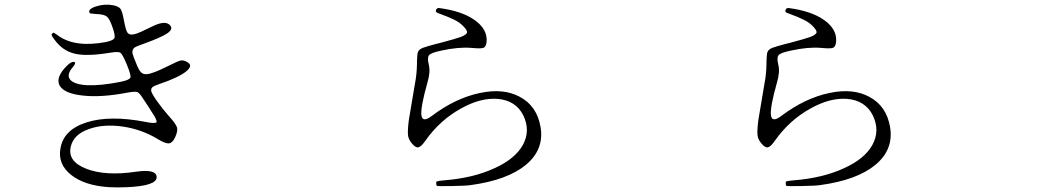

<svg xmlns="http://www.w3.org/2000/svg" viewBox="-20 -774 4540 824"><path d="M527.3 29.3Q652.3 23.4 652.3 -13.2Q652.3 -49.8 564.5 -37.1Q432.6 -17.6 350.1 -49.8Q267.6 -82 284.2 -146.5Q296.9 -197.3 360.4 -219.7Q420.9 -242.2 502.9 -231.4Q587.9 -219.7 659.2 -175.8Q690.4 -157.2 705.1 -158.7Q719.7 -160.2 730.5 -182.6Q744.1 -210.9 739.7 -226.6Q735.4 -242.2 705.1 -275.4Q676.8 -307.6 653.3 -340.8Q629.9 -374 628.9 -384.3Q627.9 -394.5 634.3 -399.9Q640.6 -405.3 663.1 -413.1Q747.1 -441.4 779.3 -467.8Q811.5 -494.1 781.2 -508.8Q767.6 -516.6 755.4 -514.2Q743.2 -511.7 712.9 -496.1Q656.2 -467.8 632.8 -460.9Q605.5 -451.2 591.8 -459Q580.1 -464.8 569.3 -490.2Q551.8 -531.2 548.8 -543.9Q545.9 -560.5 556.6 -569.3Q564.5 -575.2 598.6 -586.9Q671.9 -613.3 697.8 -630.9Q723.6 -648.4 710.9 -664.1Q691.4 -689.5 632.8 -660.2Q578.1 -632.8 559.6 -627.9Q536.1 -621.1 526.4 -634.8Q519.5 -645.5 511.7 -687.5Q504.9 -724.6 497.6 -735.4Q490.2 -746.1 467.8 -751Q430.7 -758.8 392.6 -746.6Q354.5 -734.4 365.2 -717.8Q365.2 -715.8 391.6 -713.9Q426.8 -712.9 439 -702.6Q451.2 -692.4 464.8 -651.4Q475.6 -619.1 470.7 -609.9Q465.8 -600.6 435.5 -593.8Q302.7 -568.4 229.5 -621.1L228.5 -622.1Q214.8 -631.8 211.9 -633.3Q209 -634.8 205.1 -630.9Q200.2 -627 202.1 -621.6Q204.1 -616.2 214.8 -602.5Q249 -555.7 301.3 -543.5Q353.5 -531.2 453.1 -547.9H454.1Q488.3 -553.7 497.1 -547.4Q505.9 -541 523.4 -499Q543 -452.1 539.6 -441.4Q536.1 -430.7 498 -422.9Q414.1 -406.2 355.5 -408.2Q299.8 -411.1 281.7 -431.6Q263.7 -452.1 292 -485.4Q309.6 -505.9 297.9 -508.3Q286.1 -510.7 266.6 -491.2Q216.8 -441.4 236.3 -406.2Q255.9 -373 332 -364.3Q411.1 -354.5 524.4 -376Q560.5 -382.8 570.3 -378.4Q580.1 -374 598.6 -343.8Q603.5 -336.9 615.2 -318.8Q627 -300.8 630.9 -293.9Q656.2 -256.8 651.4 -249.5Q646.5 -242.2 603.5 -251Q451.2 -280.3 352.1 -249Q252.9 -217.8 239.3 -136.7Q227.5 -69.3 285.2 -23.4Q342.8 22.5 448.2 29.3Q483.4 31.2 527.3 29.3Z M1999 20.5Q2158.2 -1 2237.3 -66.9Q2316.4 -132.8 2299.8 -229.5Q2284.2 -319.3 2210.9 -358.4Q2140.6 -396.5 2040 -375Q1935.5 -353.5 1833 -276.4Q1793 -246.1 1788.6 -279.3Q1784.2 -312.5 1814.5 -419.9Q1828.1 -465.8 1820.3 -496.1Q1812.5 -527.3 1821.8 -537.6Q1831.1 -547.9 1873 -556.6Q1947.3 -573.2 2003.9 -568.4Q2043.9 -564.5 2055.2 -568.8Q2066.4 -573.2 2068.4 -595.7Q2072.3 -648.4 2017.6 -687.5Q1962.9 -726.6 1866.2 -739.3Q1855.5 -741.2 1851.6 -731.9Q1847.7 -722.7 1857.4 -718.8Q1908.2 -700.2 1931.2 -688.5Q1954.1 -676.8 1969.7 -660.2Q1986.3 -642.6 1984.4 -634.8Q1982.4 -625 1957 -615.2Q1935.5 -607.4 1869.1 -589.8Q1862.3 -587.9 1849.6 -585Q1805.7 -573.2 1793.9 -568.4Q1777.3 -561.5 1773.4 -549.8Q1770.5 -541 1769.5 -511.7Q1769.5 -503.9 1769.5 -500Q1768.6 -453.1 1760.7 -414.1Q1740.2 -295.9 1734.4 -257.8Q1728.5 -210 1731.4 -191.4Q1733.4 -176.8 1746.1 -160.2Q1762.7 -139.6 1774.9 -141.6Q1787.1 -143.6 1804.7 -168.9Q1867.2 -257.8 1957 -307.6Q2042 -355.5 2116.2 -349.6Q2193.4 -342.8 2225.6 -279.3Q2257.8 -212.9 2223.6 -151.4Q2190.4 -91.8 2101.6 -51.8Q2010.7 -9.8 1885.7 0Q1860.4 2 1853.5 4.9Q1851.6 6.8 1852.1 14.6Q1852.5 22.5 1856 23.9Q1859.4 25.4 1919.9 24.4Q1980.5 23.4 1999 20.5Z M3499 20.5Q3658.2 -1 3737.3 -66.9Q3816.4 -132.8 3799.8 -229.5Q3784.2 -319.3 3710.9 -358.4Q3640.6 -396.5 3540 -375Q3435.5 -353.5 3333 -276.4Q3293 -246.1 3288.6 -279.3Q3284.2 -312.5 3314.5 -419.9Q3328.1 -465.8 3320.3 -496.1Q3312.5 -527.3 3321.8 -537.6Q3331.1 -547.9 3373 -556.6Q3447.3 -573.2 3503.9 -568.4Q3543.9 -564.5 3555.2 -568.8Q3566.4 -573.2 3568.4 -595.7Q3572.3 -648.4 3517.6 -687.5Q3462.9 -726.6 3366.2 -739.3Q3355.5 -741.2 3351.6 -731.9Q3347.7 -722.7 3357.4 -718.8Q3408.2 -700.2 3431.2 -688.5Q3454.1 -676.8 3469.7 -660.2Q3486.3 -642.6 3484.4 -634.8Q3482.4 -625 3457 -615.2Q3435.5 -607.4 3369.1 -589.8Q3362.3 -587.9 3349.6 -585Q3305.7 -573.2 3293.9 -568.4Q3277.3 -561.5 3273.4 -549.8Q3270.5 -541 3269.5 -511.7Q3269.5 -503.9 3269.5 -500Q3268.6 -453.1 3260.7 -414.1Q3240.2 -295.9 3234.4 -257.8Q3228.5 -210 3231.4 -191.4Q3233.4 -176.8 3246.1 -160.2Q3262.7 -139.6 3274.9 -141.6Q3287.1 -143.6 3304.7 -168.9Q3367.2 -257.8 3457 -307.6Q3542 -355.5 3616.2 -349.6Q3693.4 -342.8 3725.6 -279.3Q3757.8 -212.9 3723.6 -151.4Q3690.4 -91.8 3601.6 -51.8Q3510.7 -9.8 3385.7 0Q3360.4 2 3353.5 4.9Q3351.6 6.8 3352.1 14.6Q3352.5 22.5 3356 23.9Q3359.4 25.4 3419.9 24.4Q3480.5 23.4 3499 20.5Z"/></svg>

Font: Bpmf GenWan Min R
Style: R
Weight: 400
Foundry: But Ko
Version: Version 1.320